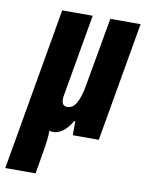

<svg xmlns="http://www.w3.org/2000/svg" viewBox="-122 -587 636 837"><g transform="rotate(10 196.0 -168.0)"><path d="M-40 192 85 -528H220L157 -166Q156 -161 155.5 -156.5Q155 -152 155 -147Q155 -138 157.5 -131Q160 -124 165.5 -120.5Q171 -117 179 -117Q192 -117 202.5 -124.5Q213 -132 220.5 -146Q228 -160 234 -179.5Q240 -199 244 -223L298 -528H432L340 0H225V-62H221Q210 -44 197 -29.5Q184 -15 169 -7Q154 1 135 1Q131 1 127.5 0Q124 -1 121 -2Q121 19 118.5 41.5Q116 64 112 86L94 192Z"/></g></svg>

Font: Archivo ExtraCondensed ExtraBold
Style: Italic
Weight: 800
Width: 2
Italic angle: -10°
Designer: Hector Gatti
Foundry: Omnibus-Type
Version: Version 2.001